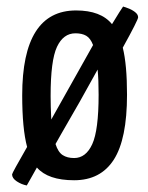

<svg xmlns="http://www.w3.org/2000/svg" viewBox="-20 -542 452 588"><path d="M356 -396Q369 -344 369 -252Q369 -116 328.5 -53Q288 10 207 10Q127 10 93 -29Q83 -11 74.5 4Q66 19 62 26Q46 23 31.5 13.5Q17 4 17 -8Q17 -12 63 -92Q48 -148 48 -250Q48 -510 213 -510Q289 -510 323 -468Q351 -514 357 -522Q360 -521 371.5 -517Q383 -513 393 -505.5Q403 -498 403 -489Q403 -481 356 -396ZM211 -440Q174 -440 154.5 -398.5Q135 -357 135 -248Q135 -218 137 -176L265 -404Q257 -425 244 -432.5Q231 -440 211 -440ZM282 -252Q282 -298 279 -329Q226 -232 167 -131L150 -101Q158 -76 172 -67Q186 -58 207 -58Q243 -58 262.5 -100.5Q282 -143 282 -252Z"/></svg>

Font: Yanone Kaffeesatz
Style: Regular
Weight: 400
Designer: Yanone (Cyrillic: Daniel Pouzeot & Huerta Tipografica)
Foundry: Yanone
Version: Version 1.100;PS 001.100;hotconv 1.0.70;makeotf.lib2.5.58329